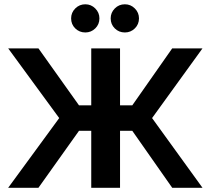

<svg xmlns="http://www.w3.org/2000/svg" viewBox="-20 -889 997 909"><path d="M412 0V-269.7H354L162 0H18.7L260.3 -330L18.7 -660H162L354 -390.3H412V-660H548.3V-390.3H606.3L795.3 -660H938.7L700 -330L938.7 0H795.3L606.3 -269.7H548.3V0ZM384 -735.3Q356 -735.3 336.3 -754.5Q316.7 -773.7 316.7 -802Q316.7 -829.3 336.3 -849Q356 -868.7 384 -868.7Q411.3 -868.7 431 -849Q450.7 -829.3 450.7 -802Q450.7 -773.7 431 -754.5Q411.3 -735.3 384 -735.3ZM571.3 -735.3Q543 -735.3 523.5 -754.5Q504 -773.7 504 -802Q504 -829.3 523.5 -849Q543 -868.7 571.3 -868.7Q598.7 -868.7 618.3 -849Q638 -829.3 638 -802Q638 -773.7 618.3 -754.5Q598.7 -735.3 571.3 -735.3Z"/></svg>

Font: Nata Sans
Style: Regular
Weight: 400
Designer: Daniel Uzquiano Cruz
Version: Version 1.001